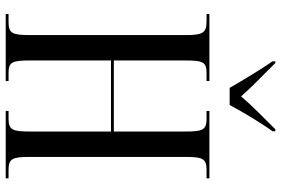

<svg xmlns="http://www.w3.org/2000/svg" viewBox="-176 -809 985 673"><g transform="rotate(90 316.5 -472.5)"><path d="M288 -785H348C372 -830 412 -897 440 -935V-945H433C395 -906 353 -867 318 -825C282 -866 238 -907 201 -945H195V-935C222 -897 262 -830 288 -785ZM29 0H264V-10H236C198 -10 192 -22 192 -84V-369H441V-86C441 -22 435 -10 395 -10H369V0H605V-10H576C537 -10 530 -22 530 -84V-630C530 -692 537 -704 576 -704H605V-714H369V-704H395C435 -704 441 -692 441 -630V-379H192V-631C192 -692 198 -704 236 -704H264V-714H29V-704H54C95 -704 103 -692 103 -629V-84C103 -22 96 -10 57 -10H29Z"/></g></svg>

Font: Noto Serif Display ExtraCondensed
Style: Regular
Weight: 400
Width: 2
Designer: Monotype Design Team
Foundry: Monotype Imaging Inc.
Version: Version 2.009